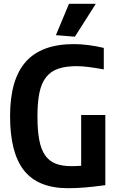

<svg xmlns="http://www.w3.org/2000/svg" viewBox="-20 -981 618 1010"><path d="M274 -796 343 -961H484L374 -788ZM338 9Q181 9 107 -83.5Q33 -176 33 -370Q33 -563 115.5 -656Q198 -749 369 -749Q403 -749 443.5 -744Q484 -739 526 -729V-616Q481 -624 446.5 -628.5Q412 -633 383 -633Q326 -633 286.5 -619.5Q247 -606 222.5 -575Q198 -544 187.5 -493.5Q177 -443 177 -369Q177 -295 186.5 -245Q196 -195 217 -164.5Q238 -134 272 -120.5Q306 -107 356 -107Q368 -107 380.5 -107.5Q393 -108 407 -109V-376H534V-7Q468 2 423.5 5.5Q379 9 338 9Z"/></svg>

Font: Encode Sans Compressed
Style: Bold
Weight: 700
Designer: Pablo Impallari, Andres Torresi
Foundry: Pablo Impallari, Andres Torresi
Version: Version 1.000; ttfautohint (v1.00) -l 8 -r 50 -G 200 -x 14 -